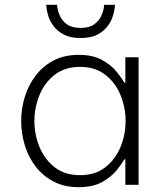

<svg xmlns="http://www.w3.org/2000/svg" viewBox="-20 -768 669 798"><path d="M315 -610Q273 -610 246 -624Q219 -638 203.5 -658.5Q188 -679 181.5 -699.5Q175 -720 173.5 -734Q172 -748 172 -748H217Q217 -748 219 -733.5Q221 -719 230 -700Q239 -681 259 -666.5Q279 -652 315 -652Q351 -652 371 -666.5Q391 -681 400 -700Q409 -719 411 -733.5Q413 -748 413 -748H458Q458 -748 456.5 -734Q455 -720 448.5 -699.5Q442 -679 426.5 -658.5Q411 -638 384.5 -624Q358 -610 315 -610ZM307 -540Q366 -540 404.5 -518.5Q443 -497 465 -469.5Q487 -442 497 -424H501V-530H556V0H501V-106H497Q487 -88 465 -60.5Q443 -33 404.5 -11.5Q366 10 307 10Q247 10 202.5 -13.5Q158 -37 128 -76Q98 -115 83 -164.5Q68 -214 68 -265Q68 -316 83 -365Q98 -414 128 -453.5Q158 -493 202.5 -516.5Q247 -540 307 -540ZM313 -490Q249 -490 207 -457Q165 -424 144 -372.5Q123 -321 123 -265Q123 -209 144 -157.5Q165 -106 207 -73Q249 -40 313 -40Q376 -40 418 -73Q460 -106 481 -157.5Q502 -209 502 -265Q502 -321 481 -372.5Q460 -424 418 -457Q376 -490 313 -490Z"/></svg>

Font: Be Vietnam Pro ExtraLight
Style: Regular
Weight: 200
Designer: Lam Bao, Tony Le, Vietanh Nguyen
Foundry: Yellow Type Foundry
Version: Version 1.002; ttfautohint (v1.8.3)